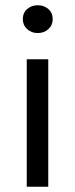

<svg xmlns="http://www.w3.org/2000/svg" viewBox="-20 -712 286 732"><path d="M124 -586Q100 -586 83.5 -601Q67 -616 67 -639Q67 -663 83.5 -677.5Q100 -692 124 -692Q148 -692 164.5 -677.5Q181 -663 181 -639Q181 -616 164.5 -601Q148 -586 124 -586ZM82 -486H164V0H82Z"/></svg>

Font: Myanmar Sanpya
Style: Regular
Weight: 400
Designer: Danh Hong
Foundry: Google Inc.
Version: Version 2.00 November 22, 2015